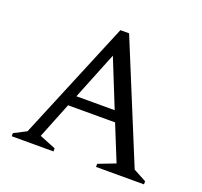

<svg xmlns="http://www.w3.org/2000/svg" viewBox="-117 -799 983 933"><g transform="rotate(20 375.0 -332.5)"><path d="M33 0V-16L97 -49L353 -665H398L650 -52L717 -16V0H469V-16L557 -50L482 -235H239L165 -50L249 -16V0ZM262 -290H460L361 -536Z"/></g></svg>

Font: Spectral
Style: Regular
Weight: 400
Designer: Jean-Baptiste Levee
Foundry: Production Type
Version: Version 1.002